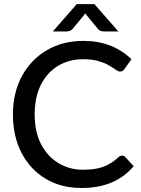

<svg xmlns="http://www.w3.org/2000/svg" viewBox="-20 -930 706 958"><path d="M387.5 8Q283.5 8 206.5 -38.8Q129.5 -85.5 87 -168.2Q44.5 -251 44.5 -359Q44.5 -467 89.2 -549.8Q134 -632.5 213.2 -679.2Q292.5 -726 396.5 -726Q541 -726 636 -634.5L601 -585.5Q594 -573 578.5 -573Q572.5 -573 565.5 -577Q558.5 -581 549.5 -587.5Q536 -597 516 -607.8Q496 -618.5 466.8 -626.5Q437.5 -634.5 396 -634.5Q324.5 -634.5 269.8 -601.5Q215 -568.5 184 -507Q153 -445.5 153 -359Q153 -272 185.2 -210.2Q217.5 -148.5 272.2 -115.8Q327 -83 394 -83Q456 -83 496.2 -98Q536.5 -113 571 -145.5Q578.5 -153.5 589.5 -153.5Q598 -153.5 605 -146.5L647 -101Q555.5 8 387.5 8ZM570.5 -773H499.5Q493 -773 484 -775.5Q475 -778 466 -789L411.5 -855L405.5 -864L399.5 -855L345 -789Q336 -778 327 -775.5Q318 -773 311.5 -773H243.5L363 -909.5H451Z"/></svg>

Font: Verano Sans Medium
Style: Regular
Weight: 500
Designer: Lukasz Dziedzic with Adam Twardoch and Botio Nikoltchev
Foundry: tyPoland Lukasz Dziedzic
Version: Version 3.001;December 28, 2019;FontCreator 12.0.0.2547 64-b